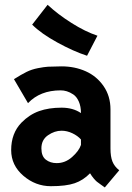

<svg xmlns="http://www.w3.org/2000/svg" viewBox="-20 -783 558 813"><path d="M392.6 -631.8 348.6 -546.9Q290.5 -565.9 222.4 -603.3Q154.3 -640.6 116.2 -678.7L181.6 -762.7Q225.1 -722.2 283.2 -685.5Q341.3 -648.9 392.6 -631.8ZM155.3 -154.8Q155.3 -121.6 174.1 -106.9Q192.9 -92.3 220.2 -92.3Q256.3 -92.3 285.4 -118.2Q314.5 -144 322.8 -169.4V-192.4Q309.1 -208 286.4 -218.8Q263.7 -229.5 240.7 -229.5Q210.9 -229.5 183.1 -210.2Q155.3 -190.9 155.3 -154.8ZM447.8 -154.3Q447.8 -120.1 456.1 -99.1Q464.4 -78.1 484.9 -62L423.8 10.7Q418 6.3 406.7 -1.5Q395.5 -9.3 390.1 -13.7Q384.8 -18.1 376.7 -27.6Q368.7 -37.1 361.3 -49.3Q332.5 -19.5 296.1 -7.1Q259.8 5.4 195.3 5.4Q130.4 5.4 78.9 -38.8Q27.3 -83 27.3 -147.5Q27.3 -218.8 70.8 -263.7Q104.5 -297.9 145.5 -312.5Q186.5 -327.1 240.7 -327.1Q289.1 -327.1 322.8 -304.2Q322.8 -332.5 313.7 -353Q304.7 -373.5 290.3 -383.1Q275.9 -392.6 262.9 -396.5Q250 -400.4 236.8 -400.4Q149.9 -400.4 98.6 -346.2L39.1 -447.8Q70.8 -467.8 92.5 -478.5Q114.3 -489.3 140.6 -494.4Q167 -499.5 182.9 -500.5Q198.7 -501.5 240.7 -502Q296.4 -502 343 -481.2Q389.6 -460.4 418.7 -418.2Q447.8 -376 447.8 -319.8Z"/></svg>

Font: Fantasque Sans Mono
Style: Bold
Weight: 700
Monospace: yes
Designer: Jany Belluz
Version: Version 1.8.0 ; ttfautohint (v1.8.2)